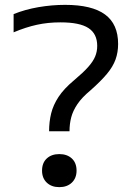

<svg xmlns="http://www.w3.org/2000/svg" viewBox="-20 -760 540 790"><path d="M182 -220Q182 -259 190.5 -293.5Q199 -328 221 -361.5Q243 -395 285 -430Q322 -461 342.5 -484Q363 -507 371.5 -527.5Q380 -548 380 -571Q380 -621 344 -644.5Q308 -668 229 -668Q177 -668 131.5 -658Q86 -648 36 -627V-702Q83 -721 138 -730.5Q193 -740 248 -740Q358 -740 412 -700.5Q466 -661 466 -579Q466 -545 455.5 -515.5Q445 -486 420 -456Q395 -426 352 -388Q317 -359 298.5 -331.5Q280 -304 273 -277Q266 -250 266 -220ZM224 10Q192 10 172.5 -8.5Q153 -27 153 -58Q153 -90 172.5 -108Q192 -126 224 -126Q256 -126 275.5 -108Q295 -90 295 -58Q295 -27 275.5 -8.5Q256 10 224 10Z"/></svg>

Font: M PLUS Code Latin
Style: Regular
Weight: 400
Designer: Coji Morishita
Foundry: UNDERFOREST DESIGN
Version: Version 1.002; ttfautohint (v1.8.3)